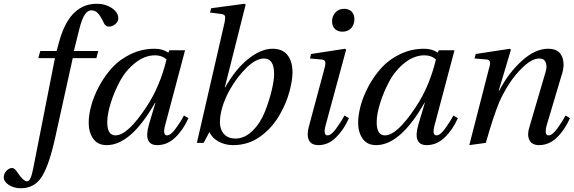

<svg xmlns="http://www.w3.org/2000/svg" viewBox="-92 -762 3060 1024"><path d="M-72 184Q-72 165 -58 149.5Q-44 134 -27 134Q-15 134 0 156Q32 205 53 205Q72 205 85 137L201 -452H112L123 -490H210L220 -527Q245 -623 285 -673Q339 -742 425 -742Q470 -742 504.5 -719Q539 -696 539 -664Q539 -646 522.5 -633Q506 -620 490 -620Q472 -620 463 -637Q446 -674 431 -690.5Q416 -707 396 -707Q375 -707 359.5 -683Q344 -659 330 -603L302 -490H432L422 -452H296L203 -31Q170 119 131 180.5Q92 242 19 242Q-17 242 -44 225Q-71 208 -72 184Z M381 -107Q381 -148 394.5 -198.5Q408 -249 437 -303Q466 -357 506 -401Q546 -445 605.5 -473.5Q665 -502 733 -502Q776 -502 806 -481L811 -494H895L789 -95Q774 -40 799 -40Q818 -40 844 -75Q870 -110 889 -146L913 -132Q885 -69 842.5 -28.5Q800 12 747 12Q670 12 703 -100L737 -214H735Q606 12 477 12Q429 12 405 -22.5Q381 -57 381 -107ZM480 -110Q480 -40 524 -40Q589 -40 689 -192Q761 -300 796 -445Q772 -467 735 -467Q680 -467 629.5 -427Q579 -387 548 -329.5Q517 -272 498.5 -212.5Q480 -153 480 -110Z M958 0 1105 -639Q1111 -668 1107.5 -677Q1104 -686 1085 -688L1028 -695L1034 -718L1213 -742L1218 -737L1107 -296H1109Q1165 -395 1233 -448.5Q1301 -502 1361 -502Q1415 -502 1441.5 -468Q1468 -434 1468 -376Q1468 -335 1452 -274.5Q1436 -214 1402 -154Q1361 -81 1297 -34.5Q1233 12 1151 12Q1108 12 1073 -7.5Q1038 -27 1025 -58L994 0ZM1081 -109Q1081 -71 1103 -47Q1125 -23 1163 -23Q1214 -23 1256.5 -66Q1299 -109 1322 -169Q1345 -229 1357.5 -282Q1370 -335 1370 -367Q1370 -450 1316 -450Q1273 -450 1222.5 -400.5Q1172 -351 1134 -284Q1081 -188 1081 -109Z M1679 -649Q1679 -675 1696.5 -695Q1714 -715 1744 -715Q1767 -715 1782.5 -701Q1798 -687 1798 -660Q1798 -630 1780.5 -611.5Q1763 -593 1734 -593Q1710 -593 1694.5 -607.5Q1679 -622 1679 -649ZM1555 -86 1639 -399Q1646 -425 1642 -434.5Q1638 -444 1618 -445L1561 -450L1567 -474L1749 -502L1754 -497L1645 -95Q1630 -40 1655 -40Q1674 -40 1700 -75Q1726 -110 1745 -146L1769 -132Q1741 -69 1699.5 -28.5Q1658 12 1607 12Q1568 12 1555.5 -14.5Q1543 -41 1555 -86Z M1818 -107Q1818 -148 1831.5 -198.5Q1845 -249 1874 -303Q1903 -357 1943 -401Q1983 -445 2042.5 -473.5Q2102 -502 2170 -502Q2213 -502 2243 -481L2248 -494H2332L2226 -95Q2211 -40 2236 -40Q2255 -40 2281 -75Q2307 -110 2326 -146L2350 -132Q2322 -69 2279.5 -28.5Q2237 12 2184 12Q2107 12 2140 -100L2174 -214H2172Q2043 12 1914 12Q1866 12 1842 -22.5Q1818 -57 1818 -107ZM1917 -110Q1917 -40 1961 -40Q2026 -40 2126 -192Q2198 -300 2233 -445Q2209 -467 2172 -467Q2117 -467 2066.5 -427Q2016 -387 1985 -329.5Q1954 -272 1935.5 -212.5Q1917 -153 1917 -110Z M2411 12 2516 -397Q2524 -421 2521 -432.5Q2518 -444 2501 -445L2439 -450L2445 -474L2628 -502L2633 -497L2568 -279H2571Q2619 -372 2690.5 -437Q2762 -502 2831 -502Q2889 -502 2906 -459Q2923 -416 2902 -357L2824 -95Q2809 -40 2834 -40Q2853 -40 2879 -75Q2905 -110 2924 -146L2948 -132Q2920 -69 2878 -28.5Q2836 12 2783 12Q2744 12 2731 -16Q2718 -44 2732 -86L2818 -379Q2827 -408 2818.5 -429Q2810 -450 2785 -450Q2747 -450 2702 -408.5Q2657 -367 2624.5 -316.5Q2592 -266 2571 -218Q2540 -144 2499 0Z"/></svg>

Font: Lingua Franca
Style: Italic
Weight: 400
Italic angle: -13°
Version: Version 1.19